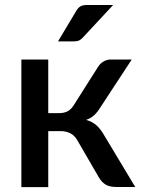

<svg xmlns="http://www.w3.org/2000/svg" viewBox="-20 -748 570 768"><path d="M372.5 -481Q380.5 -494 394.2 -502Q408 -510 423 -510H507L381.5 -318.5Q369.5 -299 356.5 -287Q343.5 -275 324.5 -268.5Q349 -261.5 365.2 -247.2Q381.5 -233 394.5 -210.5L521 0H447Q418.5 0 402.8 -9.5Q387 -19 376 -37.5L289.5 -186.5Q279 -205.5 262 -214.5Q245 -223.5 223.5 -223.5H173V0.5H65.5V-510H173V-295.5H216.5Q237.5 -295.5 251.5 -303.5Q265.5 -311.5 275.5 -328ZM432.5 -728 312 -598.5Q304 -589.5 296.2 -586Q288.5 -582.5 276 -582.5H212L284.5 -703.5Q291.5 -716 300.8 -722Q310 -728 328 -728Z"/></svg>

Font: Lato SemiBold
Style: Regular
Weight: 600
Designer: Lukasz Dziedzic with Adam Twardoch and Botio Nikoltchev
Foundry: tyPoland Lukasz Dziedzic
Version: Version 2.015; 2015-08-06; http://www.latofonts.com/